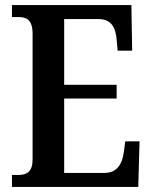

<svg xmlns="http://www.w3.org/2000/svg" viewBox="-20 -734 598 754"><path d="M27 0H523L528 -179H472L466 -135C460 -91 440 -55 391 -55H232V-347H438V-401H232V-659H368C417 -659 434 -626 438 -579L442 -535H499L496 -714H27V-667H52C82 -667 108 -659 108 -601V-108C108 -60 86 -47 53 -47H27Z"/></svg>

Font: Noto Serif Sinhala Condensed SemiBold
Style: Regular
Weight: 600
Width: 3
Designer: Jelle Bosma - Monotype Design Team
Foundry: Monotype Imaging Inc.
Version: Version 2.007